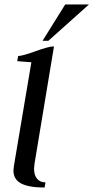

<svg xmlns="http://www.w3.org/2000/svg" viewBox="-20 -837 417 857"><path d="M271 -817H377L196 -655H170ZM120 -559Q58 -564 57 -564L61 -587Q80 -587 139 -608.5Q198 -630 221 -630L134 -106Q132 -90 132 -84Q132 -55 145.5 -39Q159 -23 183 -23L179 0Q109 0 74.5 -18Q40 -36 40 -76Q40 -82 42 -96Z"/></svg>

Font: Judson
Style: Italic
Weight: 400
Italic angle: -9.5°
Version: Version 20110429